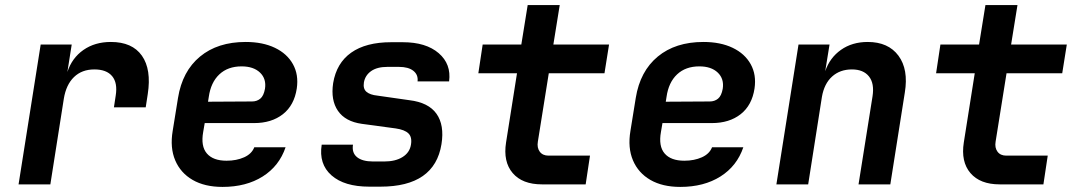

<svg xmlns="http://www.w3.org/2000/svg" viewBox="-20 -725 4240 755"><path d="M53 0 140 -550H262L245 -442Q263 -497 308 -528.5Q353 -560 416 -560Q500 -560 538 -506Q576 -452 561 -355L553 -303H428L435 -349Q443 -399 421 -425.5Q399 -452 351 -452Q302 -452 271 -422Q240 -392 231 -337L178 0Z M855 10Q785 10 737.5 -17.5Q690 -45 669 -94.5Q648 -144 659 -210L680 -340Q697 -445 766.5 -502.5Q836 -560 946 -560Q1013 -560 1061 -537Q1109 -514 1132 -472.5Q1155 -431 1147 -377Q1137 -311 1092.5 -276Q1048 -241 979 -241H785L779 -206Q769 -150 793.5 -121.5Q818 -93 871 -93Q910 -93 940 -106.5Q970 -120 980 -146H1103Q1078 -72 1013 -31Q948 10 855 10ZM798 -325 971 -326Q990 -326 1003.5 -337Q1017 -348 1022 -376Q1028 -415 1002.5 -439.5Q977 -464 930 -464Q876 -464 842.5 -432.5Q809 -401 801 -344Z M1432 9Q1334 9 1283.5 -35.5Q1233 -80 1245 -156H1368Q1363 -124 1384 -107Q1405 -90 1447 -90H1491Q1535 -90 1563 -107.5Q1591 -125 1596 -156Q1601 -186 1586 -200.5Q1571 -215 1536 -220L1403 -238Q1338 -247 1309 -289Q1280 -331 1290 -398Q1303 -477 1361 -518Q1419 -559 1518 -559H1564Q1655 -559 1705 -516Q1755 -473 1746 -405H1622Q1625 -431 1605.5 -446.5Q1586 -462 1549 -462H1503Q1463 -462 1439.5 -445.5Q1416 -429 1411 -401Q1407 -376 1421 -364Q1435 -352 1464 -349L1590 -331Q1665 -322 1696.5 -277.5Q1728 -233 1716 -158Q1689 9 1476 9Z M2111 0Q2034 0 1996 -44.5Q1958 -89 1970 -165L2013 -437H1861L1878 -550H2030L2055 -705H2181L2156 -550H2375L2357 -437H2138L2095 -168Q2091 -144 2102.5 -128.5Q2114 -113 2137 -113H2300L2283 0Z M2655 10Q2585 10 2537.5 -17.5Q2490 -45 2469 -94.5Q2448 -144 2459 -210L2480 -340Q2497 -445 2566.5 -502.5Q2636 -560 2746 -560Q2813 -560 2861 -537Q2909 -514 2932 -472.5Q2955 -431 2947 -377Q2937 -311 2892.5 -276Q2848 -241 2779 -241H2585L2579 -206Q2569 -150 2593.5 -121.5Q2618 -93 2671 -93Q2710 -93 2740 -106.5Q2770 -120 2780 -146H2903Q2878 -72 2813 -31Q2748 10 2655 10ZM2598 -325 2771 -326Q2790 -326 2803.5 -337Q2817 -348 2822 -376Q2828 -415 2802.5 -439.5Q2777 -464 2730 -464Q2676 -464 2642.5 -432.5Q2609 -401 2601 -344Z M3033 0 3120 -550H3242L3225 -445Q3243 -498 3287 -529Q3331 -560 3392 -560Q3473 -560 3513 -506Q3553 -452 3538 -361L3481 0H3356L3411 -346Q3419 -397 3397 -424.5Q3375 -452 3330 -452Q3283 -452 3252 -424Q3221 -396 3212 -344L3158 0Z M3911 0Q3834 0 3796 -44.5Q3758 -89 3770 -165L3813 -437H3661L3678 -550H3830L3855 -705H3981L3956 -550H4175L4157 -437H3938L3895 -168Q3891 -144 3902.5 -128.5Q3914 -113 3937 -113H4100L4083 0Z"/></svg>

Font: JetBrains Mono NL
Style: Bold Italic
Weight: 700
Italic angle: -9°
Designer: Philipp Nurullin, Konstantin Bulenkov
Foundry: JetBrains
Version: Version 2.304; ttfautohint (v1.8.4.7-5d5b)